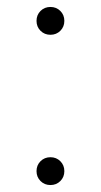

<svg xmlns="http://www.w3.org/2000/svg" viewBox="-20 -526 290 552"><path d="M125 -426Q108 -426 96.5 -437.5Q85 -449 85 -466Q85 -483 96.5 -494.5Q108 -506 125 -506Q142 -506 153.5 -494.5Q165 -483 165 -466Q165 -449 153.5 -437.5Q142 -426 125 -426ZM125 6Q108 6 96.5 -5.5Q85 -17 85 -34Q85 -51 96.5 -62.5Q108 -74 125 -74Q142 -74 153.5 -62.5Q165 -51 165 -34Q165 -17 153.5 -5.5Q142 6 125 6Z"/></svg>

Font: PT Root UI Web Light
Style: Regular
Weight: 300
Designer: Vitaly Kuzmin
Foundry: ParaType Ltd.
Version: Version 1.000W